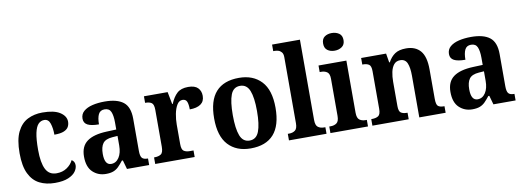

<svg xmlns="http://www.w3.org/2000/svg" viewBox="-61 -1129 4082 1500"><g transform="rotate(-10 1980.5 -379.0)"><path d="M276 10Q207 10 154.5 -16.5Q102 -43 72.5 -103.5Q43 -164 43 -266Q43 -374 73.5 -435.5Q104 -497 156 -523Q208 -549 273 -549Q366 -549 412.5 -518.5Q459 -488 459 -444Q459 -422 449 -403.5Q439 -385 412.5 -373.5Q386 -362 336 -362Q336 -413 323.5 -451Q311 -489 277 -489Q250 -489 230.5 -469Q211 -449 200.5 -401Q190 -353 190 -267Q190 -165 216 -113.5Q242 -62 301 -62Q349 -62 383.5 -85.5Q418 -109 434 -143Q458 -129 458 -99Q458 -74 440 -49Q422 -24 382 -7Q342 10 276 10Z M680 10Q619 10 576.5 -30Q534 -70 534 -153Q534 -234 586 -272.5Q638 -311 743 -315L819 -318V-374Q819 -429 806 -459Q793 -489 756 -489Q721 -489 707 -460.5Q693 -432 693 -381Q633 -381 603.5 -396.5Q574 -412 574 -447Q574 -483 600 -505.5Q626 -528 669.5 -538.5Q713 -549 767 -549Q865 -549 914.5 -510.5Q964 -472 964 -378V-123Q964 -82 976.5 -67Q989 -52 1020 -52H1024V0H848L828 -71H820Q799 -44 781 -26Q763 -8 739.5 1Q716 10 680 10ZM734 -60Q773 -60 796.5 -96Q820 -132 820 -191V-267L779 -264Q724 -260 703 -231.5Q682 -203 682 -148Q682 -60 734 -60Z M1072 0V-52H1076Q1107 -52 1126.5 -64.5Q1146 -77 1146 -124V-416Q1146 -460 1128.5 -472Q1111 -484 1080 -484H1077V-536H1265L1284 -438H1288Q1310 -491 1341 -519.5Q1372 -548 1429 -548Q1482 -548 1506 -523.5Q1530 -499 1530 -460Q1530 -416 1499 -394.5Q1468 -373 1412 -373Q1412 -414 1403 -435Q1394 -456 1368 -456Q1341 -456 1324 -427.5Q1307 -399 1299 -357Q1291 -315 1291 -274V-119Q1291 -75 1309 -63.5Q1327 -52 1355 -52H1385V0Z M1829 10Q1716 10 1651.5 -59.5Q1587 -129 1587 -270Q1587 -411 1649 -480Q1711 -549 1832 -549Q1944 -549 2009 -480Q2074 -411 2074 -270Q2074 -129 2012 -59.5Q1950 10 1829 10ZM1831 -52Q1884 -52 1905.5 -107.5Q1927 -163 1927 -270Q1927 -377 1905 -431.5Q1883 -486 1830 -486Q1777 -486 1756 -431.5Q1735 -377 1735 -270Q1735 -163 1756.5 -107.5Q1778 -52 1831 -52Z M2133 0V-52H2144Q2172 -52 2191 -66Q2210 -80 2210 -123V-647Q2210 -673 2198.5 -686.5Q2187 -700 2172 -704Q2157 -708 2144 -708H2133V-760H2354V-123Q2354 -80 2373 -66Q2392 -52 2420 -52H2431V0Z M2607 -628Q2573 -628 2550 -645Q2527 -662 2527 -698Q2527 -735 2550 -751.5Q2573 -768 2607 -768Q2640 -768 2664.5 -751.5Q2689 -735 2689 -698Q2689 -662 2664.5 -645Q2640 -628 2607 -628ZM2462 0V-52H2474Q2502 -52 2521 -66Q2540 -80 2540 -123V-417Q2540 -457 2521 -470.5Q2502 -484 2474 -484H2462V-536H2683V-123Q2683 -80 2702 -66Q2721 -52 2749 -52H2760V0Z M2795 0V-52H2801Q2832 -52 2851 -64Q2870 -76 2870 -121V-419Q2870 -461 2852.5 -472.5Q2835 -484 2804 -484H2800V-536H2998L3010 -464H3015Q3037 -505 3069.5 -527Q3102 -549 3158 -549Q3232 -549 3271.5 -503Q3311 -457 3311 -355V-123Q3311 -76 3325.5 -64Q3340 -52 3372 -52H3376V0H3167V-331Q3167 -395 3152 -430.5Q3137 -466 3097 -466Q3065 -466 3047 -444Q3029 -422 3021.5 -386.5Q3014 -351 3014 -310V-117Q3014 -75 3031 -63.5Q3048 -52 3079 -52H3083V0Z M3587 10Q3526 10 3483.5 -30Q3441 -70 3441 -153Q3441 -234 3493 -272.5Q3545 -311 3650 -315L3726 -318V-374Q3726 -429 3713 -459Q3700 -489 3663 -489Q3628 -489 3614 -460.5Q3600 -432 3600 -381Q3540 -381 3510.5 -396.5Q3481 -412 3481 -447Q3481 -483 3507 -505.5Q3533 -528 3576.5 -538.5Q3620 -549 3674 -549Q3772 -549 3821.5 -510.5Q3871 -472 3871 -378V-123Q3871 -82 3883.5 -67Q3896 -52 3927 -52H3931V0H3755L3735 -71H3727Q3706 -44 3688 -26Q3670 -8 3646.5 1Q3623 10 3587 10ZM3641 -60Q3680 -60 3703.5 -96Q3727 -132 3727 -191V-267L3686 -264Q3631 -260 3610 -231.5Q3589 -203 3589 -148Q3589 -60 3641 -60Z"/></g></svg>

Font: Noto Serif Lao SemiCondensed
Style: Bold
Weight: 700
Width: 4
Designer: Monotype Design Team
Foundry: Monotype Imaging Inc.
Version: Version 2.003; ttfautohint (v1.8.4.7-5d5b)